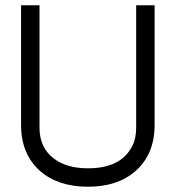

<svg xmlns="http://www.w3.org/2000/svg" viewBox="-20 -700 667 729"><path d="M567 -225Q567 -115 495 -51Q427 9 314 9Q200 9 132 -51Q60 -115 60 -225V-680H130V-215Q130 -138 186 -97Q234 -61 314 -61Q439 -61 482 -145Q497 -174 497 -215V-680H567Z"/></svg>

Font: Puffins on Iceburgs
Style: Regular
Weight: 400
Version: Version 1.0